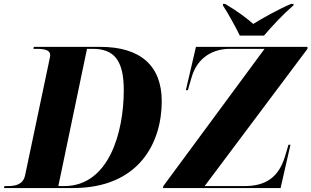

<svg xmlns="http://www.w3.org/2000/svg" viewBox="-53 -951 1575 971"><path d="M1160 -771H1282C1323 -819 1378 -878 1431 -924L1432 -931H1418C1349 -901 1269 -856 1228 -830C1197 -857 1149 -894 1086 -931H1075L1074 -924C1097 -890 1141 -810 1160 -771ZM-33 0H316C650 0 765 -229 765 -439C765 -619 657 -714 454 -714H118L116 -704H129C173 -704 201 -698 201 -672C201 -664 196 -649 193 -630L74 -65C64 -17 25 -10 -15 -10H-30ZM771 0H1366L1416 -219H1406L1388 -159C1357 -58 1295 -10 1184 -10H982L1502 -704V-714H938L887 -495H897L916 -560C946 -664 1028 -704 1109 -704H1285L773 -10ZM272 -10H242L387 -704H416C523 -704 573 -647 573 -495C573 -280 497 -10 272 -10Z"/></svg>

Font: Noto Serif Display ExtraBold
Style: Italic
Weight: 800
Italic angle: -12°
Designer: Monotype Design Team
Foundry: Monotype Imaging Inc.
Version: Version 2.009